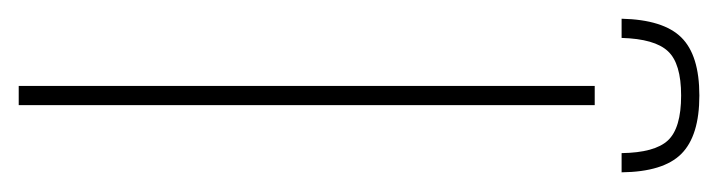

<svg xmlns="http://www.w3.org/2000/svg" viewBox="-304 -454 749 200"><g transform="rotate(90 70.0 -354.5)"><path d="M60 0V-600H80V0ZM70 -709Q112 -709 130.8 -690.2Q149.5 -671.5 150 -628H130Q129.5 -662.5 116.8 -676.2Q104 -690 70 -690Q36.5 -690 23.8 -676.2Q11 -662.5 10 -628H-10Q-9 -671.5 9.5 -690.2Q28 -709 70 -709Z"/></g></svg>

Font: Big Shoulders Stencil Display SC Thin
Style: Regular
Weight: 100
Designer: Patric King
Foundry: XO Type Co
Version: Version 2.001